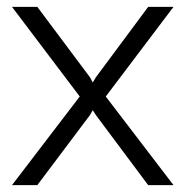

<svg xmlns="http://www.w3.org/2000/svg" viewBox="-20 -541 543 561"><path d="M89 -521 243 -315 251 -300 260 -315 413 -521H487L289 -259L487 0H413L260 -205L251 -219L243 -205L89 0H15L213 -259L15 -521Z"/></svg>

Font: Rising Sun Light
Style: Regular
Weight: 300
Designer: Matt McInerney, Pablo Impallari, Rodrigo Fuenzalida (Raleway font), Stephen Hutchings (Greek), Cristiano Sobral (main ch
Foundry: The Rising Sun Project Authors
Version: Version 4.327; ttfautohint (v1.8.4.7-5d5b-dirty)